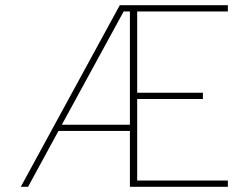

<svg xmlns="http://www.w3.org/2000/svg" viewBox="-20 -719 957 739"><path d="M441 -699H857V-675H508V-362H761V-338H508V-24H857V0H480V-215H205L88 0H60ZM480 -239V-675H456L218 -239Z"/></svg>

Font: Prompt Thin
Style: Regular
Weight: 250
Designer: Katatrad Team
Foundry: CadsonDemak
Version: Version 1.001